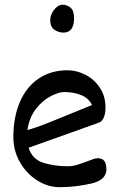

<svg xmlns="http://www.w3.org/2000/svg" viewBox="-20 -776 508 806"><path d="M426.8 -65.4Q426.8 -19.5 360.6 -4.9Q294.4 9.8 230 9.8Q181.6 9.8 136.7 -18.3Q91.8 -46.4 64 -94.7Q36.1 -143.1 36.1 -200.7Q36.1 -283.2 63 -346.7Q89.8 -410.2 141.4 -445.6Q192.9 -481 263.7 -481Q301.3 -481 338.1 -462.4Q375 -443.8 398.9 -408.2Q422.9 -372.6 422.9 -324.2Q422.9 -299.3 415.5 -282.5Q408.2 -265.6 395.5 -261.2L100.1 -155.8Q115.2 -107.4 161.6 -92.8Q208 -78.1 264.6 -78.1Q283.2 -78.1 301.8 -83.5Q320.3 -88.9 345.7 -98.6Q361.8 -105 372.3 -108.4Q382.8 -111.8 390.6 -111.8Q408.7 -111.8 417.7 -100.6Q426.8 -89.4 426.8 -65.4ZM298.8 -307.6Q348.1 -328.1 366.2 -335Q353 -363.3 321.8 -376.5Q290.5 -389.6 249.5 -389.6Q226.6 -389.6 192.9 -372.3Q159.2 -355 130.9 -318.8Q102.5 -282.7 95.2 -230Q131.8 -240.2 178.7 -258.8Q225.6 -277.3 298.8 -307.6ZM246.1 -639.2Q226.1 -639.2 208.5 -650.9Q190.9 -662.6 190.9 -691.9Q190.9 -707 198.7 -721.9Q206.5 -736.8 218.5 -746.6Q230.5 -756.3 241.7 -756.3Q261.7 -756.3 276.4 -743.7Q291 -731 291 -700.2Q291 -639.2 246.1 -639.2Z"/></svg>

Font: Dekko
Style: Regular
Weight: 400
Designer: Multiple
Foundry: Sorkin Type
Version: Version 2.001